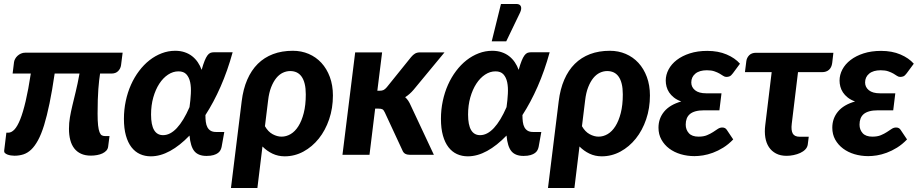

<svg xmlns="http://www.w3.org/2000/svg" viewBox="-20 -779 4624 966"><path d="M597 -514 589 -451Q586.5 -433.5 574.2 -421.2Q562 -409 541.5 -409H483.5Q481 -393.5 478.8 -374.2Q476.5 -355 474.8 -330.8Q473 -306.5 472 -276Q471 -245.5 471 -207.5Q471 -170.5 473.5 -148.2Q476 -126 480.8 -114Q485.5 -102 492.2 -98.2Q499 -94.5 507.5 -94.5H531L524 -40.5Q522.5 -29.5 515 -21.2Q507.5 -13 495.5 -7.2Q483.5 -1.5 468.2 1.2Q453 4 437 4Q408.5 4 387.8 -5.5Q367 -15 353.5 -32.5Q340 -50 333.5 -75Q327 -100 327 -131Q327 -161 331.8 -188.5Q336.5 -216 344 -247.5Q351.5 -279 361 -317.8Q370.5 -356.5 380 -409H255Q242.5 -323 229.2 -259Q216 -195 201.8 -149Q187.5 -103 171.2 -73.2Q155 -43.5 136.8 -26.2Q118.5 -9 97.5 -2.2Q76.5 4.5 52.5 4.5Q44 4.5 34.5 3Q25 1.5 17.2 -1.5Q9.5 -4.5 4.8 -9.2Q0 -14 1 -21L12 -111.5H22Q37.5 -111.5 52.5 -127.2Q67.5 -143 81.8 -178.5Q96 -214 109.2 -270.5Q122.5 -327 135 -409H43.5L50.5 -466Q51.5 -474 56 -482.5Q60.5 -491 68 -498Q75.5 -505 85.5 -509.5Q95.5 -514 107.5 -514Z M1095 -40Q1093.5 -32.5 1089.5 -24.2Q1085.5 -16 1077 -9.5Q1068.5 -3 1054.5 1.2Q1040.5 5.5 1019 5.5Q978 5.5 958.2 -18Q938.5 -41.5 933.5 -97Q885 -46.5 835.8 -19.5Q786.5 7.5 739 7.5Q709 7.5 684.2 -3.8Q659.5 -15 641.5 -38.2Q623.5 -61.5 613.5 -97Q603.5 -132.5 603.5 -181Q603.5 -227.5 612.8 -271Q622 -314.5 639 -352.5Q656 -390.5 679.8 -422Q703.5 -453.5 732.2 -476Q761 -498.5 793.8 -511Q826.5 -523.5 861.5 -523.5Q888 -523.5 909.2 -516.2Q930.5 -509 946.8 -496.2Q963 -483.5 975 -466Q987 -448.5 994.5 -427.5Q1002.5 -456 1009.5 -473.2Q1016.5 -490.5 1023.5 -500Q1030.5 -509.5 1038.2 -512.8Q1046 -516 1056 -516H1150.5Q1125 -423 1090 -343.5Q1055 -264 1013.5 -200Q1013.5 -181.5 1015.5 -165.8Q1017.5 -150 1023.5 -138.8Q1029.5 -127.5 1040 -121.2Q1050.5 -115 1067 -115H1108.5ZM800.5 -99Q836.5 -99 870 -135Q903.5 -171 933.5 -240Q938.5 -275 940.2 -307.8Q942 -340.5 936.8 -365.2Q931.5 -390 917.8 -405Q904 -420 878 -420Q850.5 -420 825.5 -403.5Q800.5 -387 781.5 -357.8Q762.5 -328.5 751.2 -288.8Q740 -249 740 -202.5Q740 -99 800.5 -99Z M1196 -269.5Q1203.5 -331 1224 -378.2Q1244.5 -425.5 1277 -457.8Q1309.5 -490 1353.8 -506.8Q1398 -523.5 1453.5 -523.5Q1496.5 -523.5 1533.2 -507.8Q1570 -492 1597 -462.8Q1624 -433.5 1639.5 -391.8Q1655 -350 1655 -298.5Q1655 -234.5 1636 -178.8Q1617 -123 1584 -81.8Q1551 -40.5 1506.8 -16.5Q1462.5 7.5 1412.5 7.5Q1379 7.5 1350.8 -6Q1322.5 -19.5 1300.5 -42L1275 167H1142ZM1313 -144Q1329 -116 1351.8 -103.8Q1374.5 -91.5 1396.5 -91.5Q1420.5 -91.5 1442.5 -104.5Q1464.5 -117.5 1481.2 -144Q1498 -170.5 1508.2 -210.2Q1518.5 -250 1518.5 -304Q1518.5 -335 1513 -357.2Q1507.5 -379.5 1497.2 -393.8Q1487 -408 1472.5 -414.8Q1458 -421.5 1440 -421.5Q1421 -421.5 1403 -413Q1385 -404.5 1370.2 -386.5Q1355.5 -368.5 1344.5 -340.8Q1333.5 -313 1329 -274.5Z M1703 0ZM1902.5 -515.5 1878.5 -322.5H1890.5Q1902 -322.5 1909.8 -326.2Q1917.5 -330 1926 -340L2048.5 -492Q2058 -503.5 2068.2 -509.5Q2078.5 -515.5 2094 -515.5H2216.5L2061 -327.5Q2041 -304 2018.5 -290Q2027.5 -282 2034.2 -271.8Q2041 -261.5 2046.5 -248.5L2163 0H2044Q2029 0 2019 -5.2Q2009 -10.5 2004 -24L1916 -213.5Q1910.5 -225.5 1904.2 -229Q1898 -232.5 1884 -232.5H1867.5L1839 0H1703L1767 -515.5Z M2198.5 0ZM2690 -40Q2688.5 -32.5 2684.5 -24.2Q2680.5 -16 2672 -9.5Q2663.5 -3 2649.5 1.2Q2635.5 5.5 2614 5.5Q2573 5.5 2553.2 -18Q2533.5 -41.5 2528.5 -97Q2480 -46.5 2430.8 -19.5Q2381.5 7.5 2334 7.5Q2304 7.5 2279.2 -3.8Q2254.5 -15 2236.5 -38.2Q2218.5 -61.5 2208.5 -97Q2198.5 -132.5 2198.5 -181Q2198.5 -227.5 2207.8 -271Q2217 -314.5 2234 -352.5Q2251 -390.5 2274.8 -422Q2298.5 -453.5 2327.2 -476Q2356 -498.5 2388.8 -511Q2421.5 -523.5 2456.5 -523.5Q2483 -523.5 2504.2 -516.2Q2525.5 -509 2541.8 -496.2Q2558 -483.5 2570 -466Q2582 -448.5 2589.5 -427.5Q2597.5 -456 2604.5 -473.2Q2611.5 -490.5 2618.5 -500Q2625.5 -509.5 2633.2 -512.8Q2641 -516 2651 -516H2745.5Q2720 -423 2685 -343.5Q2650 -264 2608.5 -200Q2608.5 -181.5 2610.5 -165.8Q2612.5 -150 2618.5 -138.8Q2624.5 -127.5 2635 -121.2Q2645.5 -115 2662 -115H2703.5ZM2395.5 -99Q2431.5 -99 2465 -135Q2498.5 -171 2528.5 -240Q2533.5 -275 2535.2 -307.8Q2537 -340.5 2531.8 -365.2Q2526.5 -390 2512.8 -405Q2499 -420 2473 -420Q2445.5 -420 2420.5 -403.5Q2395.5 -387 2376.5 -357.8Q2357.5 -328.5 2346.2 -288.8Q2335 -249 2335 -202.5Q2335 -99 2395.5 -99ZM2454 -571 2500.5 -759H2578Q2595.5 -759 2600.5 -747.2Q2605.5 -735.5 2597 -716.5L2527 -571Z M2791 -269.5Q2798.5 -331 2819 -378.2Q2839.5 -425.5 2872 -457.8Q2904.5 -490 2948.8 -506.8Q2993 -523.5 3048.5 -523.5Q3091.5 -523.5 3128.2 -507.8Q3165 -492 3192 -462.8Q3219 -433.5 3234.5 -391.8Q3250 -350 3250 -298.5Q3250 -234.5 3231 -178.8Q3212 -123 3179 -81.8Q3146 -40.5 3101.8 -16.5Q3057.5 7.5 3007.5 7.5Q2974 7.5 2945.8 -6Q2917.5 -19.5 2895.5 -42L2870 167H2737ZM2908 -144Q2924 -116 2946.8 -103.8Q2969.5 -91.5 2991.5 -91.5Q3015.5 -91.5 3037.5 -104.5Q3059.5 -117.5 3076.2 -144Q3093 -170.5 3103.2 -210.2Q3113.5 -250 3113.5 -304Q3113.5 -335 3108 -357.2Q3102.5 -379.5 3092.2 -393.8Q3082 -408 3067.5 -414.8Q3053 -421.5 3035 -421.5Q3016 -421.5 2998 -413Q2980 -404.5 2965.2 -386.5Q2950.5 -368.5 2939.5 -340.8Q2928.5 -313 2924 -274.5Z M3667.5 -410.5Q3658.5 -398.5 3651.2 -395.2Q3644 -392 3634.5 -392Q3626.5 -392 3618.8 -397.2Q3611 -402.5 3600.2 -408.8Q3589.5 -415 3574.2 -420.2Q3559 -425.5 3536.5 -425.5Q3499 -425.5 3478.5 -408.5Q3458 -391.5 3458 -364Q3458 -340.5 3477 -325Q3496 -309.5 3533.5 -309.5H3610L3599.5 -224H3522.5Q3497 -224 3479.2 -219Q3461.5 -214 3450.8 -204.8Q3440 -195.5 3435 -182.2Q3430 -169 3430 -152Q3430 -126.5 3445.8 -109Q3461.5 -91.5 3494.5 -91.5Q3520 -91.5 3537.2 -98.8Q3554.5 -106 3567.5 -114.5Q3580.5 -123 3591.2 -130.2Q3602 -137.5 3614 -137.5Q3629 -137.5 3636.5 -126L3669 -77.5Q3645 -52.5 3618.8 -36.2Q3592.5 -20 3566.8 -10.5Q3541 -1 3517.2 2.8Q3493.5 6.5 3474 6.5Q3437.5 6.5 3404.8 -3.2Q3372 -13 3347.2 -31.5Q3322.5 -50 3307.8 -76.5Q3293 -103 3293 -136.5Q3293 -183 3321.5 -217.5Q3350 -252 3407.5 -268.5Q3385.5 -276.5 3370.5 -288.5Q3355.5 -300.5 3346.5 -314.2Q3337.5 -328 3333.5 -343.2Q3329.5 -358.5 3329.5 -373.5Q3329.5 -402.5 3343.8 -429.5Q3358 -456.5 3385 -477.2Q3412 -498 3450.8 -510.5Q3489.5 -523 3538.5 -523Q3593.5 -523 3635.8 -505Q3678 -487 3703 -458.5Z M3735 -471.5Q3737 -488 3749.2 -500.8Q3761.5 -513.5 3784 -513.5H4173L4167 -462Q4164 -439.5 4150.8 -427.8Q4137.5 -416 4116 -416H3995L3963.5 -156Q3959.5 -123.5 3968.5 -107.2Q3977.5 -91 4003.5 -91H4049L4044 -51.5Q4042 -38 4031.8 -27.2Q4021.5 -16.5 4006.2 -9.5Q3991 -2.5 3973 1.2Q3955 5 3937.5 5Q3906.5 5 3884.2 -6.8Q3862 -18.5 3848.5 -39Q3835 -59.5 3830.5 -87.5Q3826 -115.5 3830 -148L3862.5 -416H3728Z M4542 -410.5Q4533 -398.5 4525.8 -395.2Q4518.5 -392 4509 -392Q4501 -392 4493.2 -397.2Q4485.5 -402.5 4474.8 -408.8Q4464 -415 4448.8 -420.2Q4433.5 -425.5 4411 -425.5Q4373.5 -425.5 4353 -408.5Q4332.5 -391.5 4332.5 -364Q4332.5 -340.5 4351.5 -325Q4370.5 -309.5 4408 -309.5H4484.5L4474 -224H4397Q4371.5 -224 4353.8 -219Q4336 -214 4325.2 -204.8Q4314.5 -195.5 4309.5 -182.2Q4304.5 -169 4304.5 -152Q4304.5 -126.5 4320.2 -109Q4336 -91.5 4369 -91.5Q4394.5 -91.5 4411.8 -98.8Q4429 -106 4442 -114.5Q4455 -123 4465.8 -130.2Q4476.5 -137.5 4488.5 -137.5Q4503.5 -137.5 4511 -126L4543.5 -77.5Q4519.5 -52.5 4493.2 -36.2Q4467 -20 4441.2 -10.5Q4415.5 -1 4391.8 2.8Q4368 6.5 4348.5 6.5Q4312 6.5 4279.2 -3.2Q4246.5 -13 4221.8 -31.5Q4197 -50 4182.2 -76.5Q4167.5 -103 4167.5 -136.5Q4167.5 -183 4196 -217.5Q4224.5 -252 4282 -268.5Q4260 -276.5 4245 -288.5Q4230 -300.5 4221 -314.2Q4212 -328 4208 -343.2Q4204 -358.5 4204 -373.5Q4204 -402.5 4218.2 -429.5Q4232.5 -456.5 4259.5 -477.2Q4286.5 -498 4325.2 -510.5Q4364 -523 4413 -523Q4468 -523 4510.2 -505Q4552.5 -487 4577.5 -458.5Z"/></svg>

Font: Lato Heavy
Style: Italic
Weight: 800
Italic angle: -7°
Designer: Lukasz Dziedzic
Foundry: tyPoland Lukasz Dziedzic
Version: Version 2.007; 2014-02-27